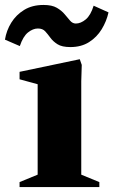

<svg xmlns="http://www.w3.org/2000/svg" viewBox="-56 -755 458 775"><path d="M23 0V-20L96 -50V-415L23 -435V-465L266 -516L274 -493L272 -427V-50L345 -20V0ZM-36 -595Q-30 -632 -10.5 -663.5Q9 -695 41.5 -715Q74 -735 120 -735Q154 -735 173.5 -723.5Q193 -712 205 -697.5Q217 -683 227 -671.5Q237 -660 250 -660Q270 -660 290 -676.5Q310 -693 322 -732L382 -705Q374 -669 354.5 -637Q335 -605 303.5 -585Q272 -565 228 -565Q194 -565 176 -576.5Q158 -588 147.5 -602.5Q137 -617 126.5 -628.5Q116 -640 97 -640Q77 -640 57 -624Q37 -608 24 -569Z"/></svg>

Font: Wittgenstein Black
Style: Regular
Weight: 900
Designer: Jörg Drees
Foundry: Jörg Drees
Version: Version 1.303; ttfautohint (v1.8.4.7-5d5b)